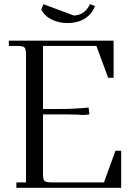

<svg xmlns="http://www.w3.org/2000/svg" viewBox="-20 -896 653 916"><path d="M22 -676.8V-702.1H522V-524.9H496.1L439.9 -676.8H185.1V-376H259.8Q333 -376 402.8 -382.8L405.8 -355V-350.1L377.9 -347.2Q348.1 -350.1 300.8 -350.1H185.1V-65.9Q185.1 -41 192.1 -33.4Q199.2 -25.9 224.1 -25.9H476.1L530.8 -176.8H558.1V0H58.1V-25.9H104V-637.2Q104 -662.1 96.9 -669.4Q89.8 -676.8 64.9 -676.8ZM176.8 -850.1 187 -876 333 -821.8Q385.3 -824.7 409.2 -876L433.1 -867.2Q422.9 -838.4 400.9 -819.6Q378.9 -800.8 354 -793.5Q329.1 -786.1 300.8 -786.1Q262.2 -786.1 228.5 -801.8Q194.8 -817.4 176.8 -850.1Z"/></svg>

Font: Dihjauti
Style: Regular
Weight: 400
Designer: T. Christopher White
Version: Version 3.0.0